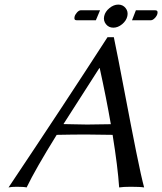

<svg xmlns="http://www.w3.org/2000/svg" viewBox="-20 -822 714 845"><path d="M578.1 -776.9H662.1Q676.3 -776.9 672.9 -762.2Q670.9 -752.4 661.6 -742.7Q652.3 -732.9 644 -732.9H561ZM401.9 -732.9H316.9Q304.7 -732.9 308.1 -748Q310.1 -757.3 318.8 -767.1Q327.6 -776.9 336.4 -776.9H420.4ZM446.3 -715.6Q434.1 -731 438.5 -751Q442.9 -771 461.7 -786.4Q480.5 -801.8 500.5 -801.8Q520.5 -801.8 532.7 -786.6Q544.9 -771.5 540.5 -751.2Q536.1 -731 517.6 -715.6Q499 -700.2 478.8 -700.2Q458.5 -700.2 446.3 -715.6ZM229.5 -228.5Q136.2 -78.1 97.2 2.9Q85.9 0 53.2 0Q30.3 0 17.6 2.9Q265.6 -367.7 453.1 -658.2H481Q498 -576.7 527.3 -422.1Q556.6 -267.6 579.3 -154.5Q602.1 -41.5 614.3 2.9Q597.7 0 555.2 0Q522 0 504.4 2.9Q498.5 -86.4 475.6 -228.5Q404.8 -230 358.9 -230Q301.8 -230 229.5 -228.5ZM467.8 -275.4Q447.8 -390.6 418.9 -522H417Q288.6 -322.3 259.3 -275.9Q271 -275.9 309.1 -274.9Q347.2 -273.9 363.3 -273.9Q405.8 -273.9 467.8 -275.4Z"/></svg>

Font: Linux Biolinum
Style: Italic
Weight: 400
Italic angle: -12°
Designer: Philipp H. Poll
Foundry: Philipp H. Poll
Version: Version 1.1.3 ; ttfautohint (v0.9)